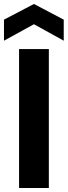

<svg xmlns="http://www.w3.org/2000/svg" viewBox="-29 -947 341 967"><path d="M67 0V-700H217V0ZM-9 -742V-848L142 -927L292 -848V-742L142 -825Z"/></svg>

Font: DM Sans 16pt Black
Style: Regular
Weight: 900
Version: Version 4.004;gftools[0.9.30]